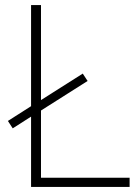

<svg xmlns="http://www.w3.org/2000/svg" viewBox="-20 -734 550 754"><path d="M102 0V-276L30 -230L11 -259L102 -317V-714H141V-341L305 -445L324 -416L141 -300V-36H489V0Z"/></svg>

Font: Noto Sans Kannada ExtraLight
Style: Regular
Weight: 200
Designer: Jelle Bosma - Monotype Design Team
Foundry: Monotype Imaging Inc.
Version: Version 2.005; ttfautohint (v1.8.4.7-5d5b)